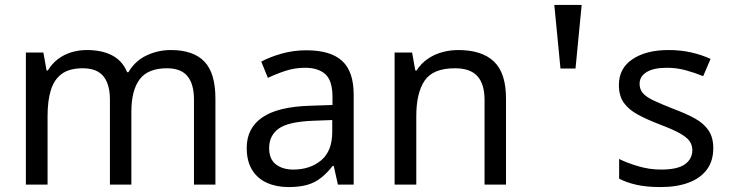

<svg xmlns="http://www.w3.org/2000/svg" viewBox="-20 -749 2959 779"><path d="M673 -546Q764 -546 809 -499.5Q854 -453 854 -349V0H767V-345Q767 -408 740.5 -440Q714 -472 658 -472Q580 -472 546.5 -427Q513 -382 513 -296V0H426V-345Q426 -387 414 -415.5Q402 -444 378 -458Q354 -472 316 -472Q262 -472 231 -449.5Q200 -427 186.5 -384Q173 -341 173 -278V0H85V-536H156L169 -463H174Q191 -491 215.5 -509.5Q240 -528 270 -537Q300 -546 332 -546Q394 -546 435.5 -524Q477 -502 496 -456H501Q528 -502 574.5 -524Q621 -546 673 -546Z M1223 -545Q1321 -545 1368 -502Q1415 -459 1415 -365V0H1351L1334 -76H1330Q1307 -47 1282.5 -27.5Q1258 -8 1226.5 1Q1195 10 1150 10Q1102 10 1063.5 -7Q1025 -24 1003 -59.5Q981 -95 981 -149Q981 -229 1044 -272.5Q1107 -316 1238 -320L1329 -323V-355Q1329 -422 1300 -448Q1271 -474 1218 -474Q1176 -474 1138 -461.5Q1100 -449 1067 -433L1040 -499Q1075 -518 1123 -531.5Q1171 -545 1223 -545ZM1249 -259Q1149 -255 1110.5 -227Q1072 -199 1072 -148Q1072 -103 1099.5 -82Q1127 -61 1170 -61Q1238 -61 1283 -98.5Q1328 -136 1328 -214V-262Z M1839 -546Q1935 -546 1984 -499.5Q2033 -453 2033 -349V0H1946V-343Q1946 -408 1917 -440Q1888 -472 1826 -472Q1737 -472 1703 -422Q1669 -372 1669 -278V0H1581V-536H1652L1665 -463H1670Q1688 -491 1714.5 -509.5Q1741 -528 1773 -537Q1805 -546 1839 -546Z M2254 -471 2229 -729H2340L2315 -471Z M2874 -148Q2874 -96 2848 -61Q2822 -26 2774 -8Q2726 10 2660 10Q2604 10 2563.5 1Q2523 -8 2492 -24V-104Q2524 -88 2569.5 -74.5Q2615 -61 2662 -61Q2729 -61 2759 -82.5Q2789 -104 2789 -140Q2789 -160 2778 -176Q2767 -192 2738.5 -208Q2710 -224 2657 -244Q2605 -264 2568 -284Q2531 -304 2511 -332Q2491 -360 2491 -404Q2491 -472 2546.5 -509Q2602 -546 2692 -546Q2741 -546 2783.5 -536.5Q2826 -527 2863 -510L2833 -440Q2799 -454 2762 -464Q2725 -474 2686 -474Q2632 -474 2603.5 -456.5Q2575 -439 2575 -409Q2575 -387 2588 -371.5Q2601 -356 2631.5 -341.5Q2662 -327 2713 -307Q2764 -288 2800 -268Q2836 -248 2855 -219.5Q2874 -191 2874 -148Z"/></svg>

Font: utamil15
Style: Book
Weight: 400
Designer: Jelle Bosma - Monotype Design Team
Foundry: Monotype Imaging Inc.
Version: Version 2.003